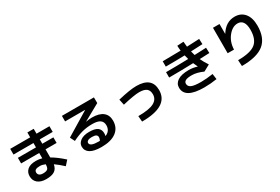

<svg xmlns="http://www.w3.org/2000/svg" viewBox="90 -2028 4819 3307"><g transform="rotate(-30 2500.0 -374.5)"><path d="M110 -703H507V-800H633V-703H890V-590H633V-503H853V-392H633V-230Q741 -169 869 -53L790 35Q709 -41 628 -98Q613 -14 556.5 23Q500 60 390 60Q284 60 223.5 10.5Q163 -39 163 -127Q163 -206 218.5 -254.5Q274 -303 390 -303Q450 -303 507 -286V-392H147V-503H507V-590H110ZM507 -168Q448 -192 403 -192Q344 -192 318.5 -176Q293 -160 293 -127Q293 -92 318.5 -72.5Q344 -53 390 -53Q458 -53 482.5 -77Q507 -101 507 -168Z M1641 -73Q1748 -115 1748 -228Q1748 -297 1699.5 -332Q1651 -367 1545 -367Q1440 -367 1347.5 -343.5Q1255 -320 1143 -264L1097 -356L1564 -639V-640H1165V-750H1802L1803 -637L1475 -455L1476 -454Q1542 -467 1598 -467Q1741 -467 1814.5 -408Q1888 -349 1888 -240Q1888 -98 1785 -20.5Q1682 57 1492 57Q1343 57 1269 11.5Q1195 -34 1195 -120Q1195 -186 1258 -231.5Q1321 -277 1432 -277Q1546 -277 1597 -239Q1648 -201 1648 -127Q1648 -100 1641 -73ZM1518 -51Q1535 -88 1535 -113Q1535 -144 1511 -160.5Q1487 -177 1425 -177Q1375 -177 1348.5 -160.5Q1322 -144 1322 -120Q1322 -50 1492 -50Q1496 -50 1505 -50.5Q1514 -51 1518 -51Z M2162 -497Q2405 -555 2530 -555Q2838 -555 2838 -298Q2838 26 2312 26L2303 -88Q2519 -88 2614 -138Q2709 -188 2709 -289Q2709 -366 2663.5 -402Q2618 -438 2518 -438Q2422 -438 2186 -383Z M3615 -316 3617 -317Q3599 -354 3577 -406Q3318 -398 3095 -398V-505Q3316 -505 3539 -511Q3523 -567 3517 -595Q3357 -590 3139 -590V-696Q3295 -696 3498 -701Q3491 -756 3490 -802L3617 -809Q3619 -769 3627 -705Q3706 -708 3875 -716L3879 -610Q3728 -602 3646 -599Q3659 -545 3669 -515Q3825 -521 3902 -525L3906 -418Q3776 -412 3710 -410Q3746 -332 3800 -252L3673 -183Q3550 -238 3451 -238Q3365 -238 3328 -218.5Q3291 -199 3291 -160Q3291 -107 3346 -82Q3401 -57 3537 -57Q3642 -57 3773 -77L3788 33Q3662 53 3537 53Q3154 53 3154 -160Q3154 -244 3229 -293Q3304 -342 3451 -342Q3534 -342 3615 -316Z M4177 -763H4307V-567H4308Q4417 -743 4593 -743Q4717 -743 4788.5 -656.5Q4860 -570 4860 -413Q4860 -169 4721 -56Q4582 57 4280 57L4273 -63Q4519 -63 4619.5 -143Q4720 -223 4720 -413Q4720 -514 4684 -565.5Q4648 -617 4580 -617Q4477 -617 4392.5 -512Q4308 -407 4303 -256L4177 -257Z"/></g></svg>

Font: Mplus 1p Bold
Style: Bold
Weight: 700
Version: Version 1.061